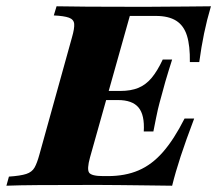

<svg xmlns="http://www.w3.org/2000/svg" viewBox="-51 -591 691 611"><path d="M-30.6 0 -22.6 -29Q14.5 -31.5 32.7 -37.5Q50.8 -43.5 58.9 -57.7Q66.9 -71.8 74.2 -98.4L178.2 -472.6Q186.3 -500.8 185.1 -514.9Q183.9 -529 168.5 -534.7Q153.2 -540.3 120.2 -541.9L129 -571Q166.9 -570.2 227 -569.8Q287.1 -569.4 370.2 -569.4Q396.8 -569.4 422.6 -569.4Q448.4 -569.4 477 -569.8Q505.6 -570.2 540.3 -570.2Q575 -570.2 620.2 -571Q607.3 -527.4 598.4 -484.3Q589.5 -441.1 583.1 -393.5H553.2Q554 -445.2 544 -477.4Q533.9 -509.7 509.7 -525Q485.5 -540.3 445.2 -540.3H362.1L235.5 -90.3Q225 -52.4 232.7 -41.5Q240.3 -30.6 278.2 -30.6H291.9Q347.6 -30.6 389.9 -48.8Q432.3 -66.9 467.3 -106.9Q502.4 -146.8 536.3 -213.7H566.9Q540.3 -143.5 523.8 -93.1Q507.3 -42.7 496.8 0Q441.1 -0.8 401.2 -1.2Q361.3 -1.6 330.2 -2Q299.2 -2.4 272.6 -2.4Q246 -2.4 218.5 -2.4Q134.7 -2.4 71.8 -2Q8.9 -1.6 -30.6 0ZM259.7 -272.6 267.7 -301.6H425.8L417.7 -272.6ZM406.5 -172.6Q409.7 -225 389.9 -248.8Q370.2 -272.6 324.2 -272.6L332.3 -301.6Q365.3 -301.6 389.1 -311.3Q412.9 -321 431.5 -343.1Q450 -365.3 466.9 -401.6H496.8Q491.1 -383.9 485.9 -366.9Q480.6 -350 475 -330.6Q469.4 -311.3 462.9 -286.3Q459.7 -274.2 456.9 -264.5Q454 -254.8 451.6 -243.5Q449.2 -232.3 445.6 -215.3Q441.9 -198.4 437.1 -172.6Z"/></svg>

Font: Playfair 5pt SemiExpanded Light Black
Style: Italic
Weight: 900
Italic angle: -15.6°
Version: Version 2.001;gftools[0.9.30]